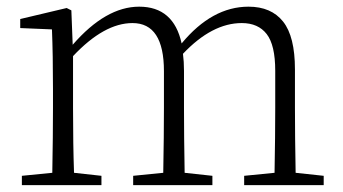

<svg xmlns="http://www.w3.org/2000/svg" viewBox="-20 -541 1001 561"><path d="M843.8 -36.1 925.8 -27.3V0H693.4V-27.3L782.2 -36.1Q784.2 -145.5 784.2 -225.6V-334Q784.2 -409.2 759.3 -441.4Q734.4 -473.6 686.5 -473.6Q599.6 -473.6 514.6 -383.8Q517.6 -361.3 517.6 -334V-225.6Q517.6 -143.6 519.5 -36.1L600.6 -27.3V0H369.1V-27.3L457 -36.1Q459 -145.5 459 -225.6V-333Q459 -473.6 367.2 -473.6Q284.2 -473.6 193.4 -377V-225.6Q193.4 -118.2 196.3 -36.1L276.4 -27.3V0H43.9V-27.3L132.8 -36.1Q134.8 -145.5 134.8 -225.6V-281.2Q134.8 -380.9 131.8 -455.1L39.1 -459V-485.4L174.8 -517.6L188.5 -510.7L192.4 -410.2Q289.1 -521.5 386.7 -521.5Q487.3 -521.5 510.7 -414.1Q599.6 -521.5 706.1 -521.5Q772.5 -521.5 807.1 -478Q841.8 -434.6 841.8 -337.9V-225.6Q841.8 -143.6 843.8 -36.1Z"/></svg>

Font: GenYoMin TW TTF ExtraLight
Style: Regular
Weight: 250
Version: Version 1.300